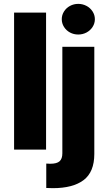

<svg xmlns="http://www.w3.org/2000/svg" viewBox="-20 -772 559 991"><path d="M217.8 0H52.7V-707H217.8ZM466.8 -530.3V22.5Q466.8 115.7 411.6 157.5Q356.4 199.2 252.9 199.2L218.8 198.2V72.3Q227.5 73.2 239.3 73.2Q273.4 73.2 287.6 60.3Q301.8 47.4 301.8 19.5V-530.3ZM298.8 -672.9Q298.8 -694.3 310.3 -712.6Q321.8 -731 341.3 -741.5Q360.8 -752 383.8 -752Q406.7 -752 426.5 -741.5Q446.3 -731 458 -712.6Q469.7 -694.3 469.7 -672.9Q469.7 -651.4 458 -633.1Q446.3 -614.7 426.5 -604.2Q406.7 -593.8 383.8 -593.8Q360.8 -593.8 341.3 -604.2Q321.8 -614.7 310.3 -633.1Q298.8 -651.4 298.8 -672.9Z"/></svg>

Font: Pretendard ExtraBold
Style: Regular
Weight: 800
Designer: Base glyphs from Inter by Rasmus Andersson; Hangeul glyphs from Noto Sans CJK(Source Han Sans) by Jang Soo-young and Kan
Foundry: Kil Hyung-jin
Version: Version 1.309